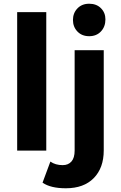

<svg xmlns="http://www.w3.org/2000/svg" viewBox="-20 -807 648 1029"><path d="M72 -742H228V0H72ZM208 172 250 59Q277 78 316 78Q346 78 363 58.5Q380 39 380 0V-538H536V-1Q536 93 482.5 147.5Q429 202 333 202Q251 202 208 172ZM371 -700Q371 -737 395 -762Q419 -787 458 -787Q497 -787 521 -763Q545 -739 545 -703Q545 -664 521 -638.5Q497 -613 458 -613Q419 -613 395 -638Q371 -663 371 -700Z"/></svg>

Font: Idrija
Style: Bold
Weight: 700
Designer: Julieta Ulanovsky
Foundry: Julieta Ulanovsky
Version: Version 7.200